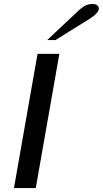

<svg xmlns="http://www.w3.org/2000/svg" viewBox="-20 -957 523 977"><path d="M171 -683H282L162 0H51ZM386 -909Q417 -937 451 -937Q465 -937 474 -930.5Q483 -924 483 -914Q483 -891 434 -860L262 -753H220Z"/></svg>

Font: Fahkwang Medium
Style: Italic
Weight: 500
Italic angle: -10°
Version: Version 1.000; ttfautohint (v1.6)